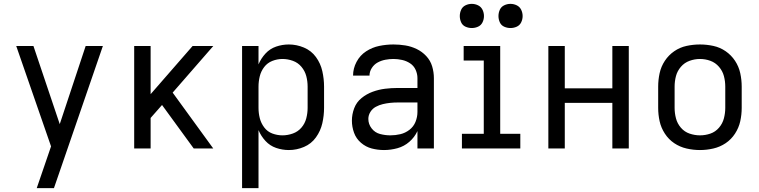

<svg xmlns="http://www.w3.org/2000/svg" viewBox="-20 -768 3928 993"><path d="M170 205H259L299 89L512 -530H423L289 -126L153 -530H64L244 -11L218 65Q206 100 194 135Q182 170 170 205Z M674 0H759V-158L818 -225L982 0H1083L873 -289L1083 -530H976L759 -281V-530H674Z M1232 205H1317V-95Q1330 -64 1353 -39Q1376 -14 1408 -3Q1440 8 1474 8Q1514 8 1552 -8Q1590 -24 1614 -57.5Q1638 -91 1647 -130.5Q1656 -170 1656 -210V-320Q1656 -360 1647 -400Q1638 -440 1614 -473Q1590 -506 1552 -522Q1514 -538 1474 -538Q1440 -538 1408 -527Q1376 -516 1353 -491Q1330 -466 1317 -435V-530H1232ZM1441 -68Q1414 -68 1388.5 -77.5Q1363 -87 1346.5 -109Q1330 -131 1323.5 -157Q1317 -183 1317 -210V-320Q1317 -347 1323.5 -373.5Q1330 -400 1346.5 -421.5Q1363 -443 1388.5 -453Q1414 -463 1441 -463Q1468 -463 1494.5 -453.5Q1521 -444 1539 -422.5Q1557 -401 1564 -374.5Q1571 -348 1571 -320V-210Q1571 -183 1564 -156Q1557 -129 1539 -108Q1521 -87 1494.5 -77.5Q1468 -68 1441 -68Z M1966 8Q2001 8 2035.5 -1.5Q2070 -11 2097 -34.5Q2124 -58 2139 -90V0H2224V-364Q2224 -395 2215 -425Q2206 -455 2184.5 -478Q2163 -501 2135 -514.5Q2107 -528 2076.5 -533Q2046 -538 2015 -538Q1978 -538 1941.5 -530.5Q1905 -523 1873.5 -502.5Q1842 -482 1824 -448Q1806 -414 1806 -377H1891Q1891 -377 1891 -377Q1891 -377 1891 -377Q1891 -398 1903 -416.5Q1915 -435 1933.5 -445Q1952 -455 1973 -459Q1994 -463 2015 -463Q2037 -463 2059.5 -458Q2082 -453 2101 -440.5Q2120 -428 2129.5 -407Q2139 -386 2139 -364V-313H2037Q2004 -313 1971.5 -309Q1939 -305 1907.5 -293.5Q1876 -282 1850 -261Q1824 -240 1812 -208.5Q1800 -177 1800 -144Q1800 -112 1811 -81.5Q1822 -51 1847 -29.5Q1872 -8 1903 0Q1934 8 1966 8ZM1999 -68Q1972 -68 1945.5 -75Q1919 -82 1902 -104Q1885 -126 1885 -153Q1885 -172 1895.5 -189Q1906 -206 1923.5 -215.5Q1941 -225 1960 -229.5Q1979 -234 1998 -236Q2017 -238 2037 -238H2139V-189Q2139 -163 2129 -138Q2119 -113 2097.5 -96.5Q2076 -80 2050.5 -74Q2025 -68 1999 -68Z M2369 0H2671V-76H2567V-530H2378V-455H2482V-76H2369ZM2620 -623Q2637 -623 2652.5 -630Q2668 -637 2675.5 -652.5Q2683 -668 2683 -685Q2683 -702 2675.5 -717.5Q2668 -733 2652.5 -740.5Q2637 -748 2620 -748Q2603 -748 2587.5 -740.5Q2572 -733 2565 -717.5Q2558 -702 2558 -685Q2558 -668 2565 -652.5Q2572 -637 2587.5 -630Q2603 -623 2620 -623ZM2420 -623Q2437 -623 2452.5 -630Q2468 -637 2475.5 -652.5Q2483 -668 2483 -685Q2483 -702 2475.5 -717.5Q2468 -733 2452.5 -740.5Q2437 -748 2420 -748Q2403 -748 2387.5 -740.5Q2372 -733 2365 -717.5Q2358 -702 2358 -685Q2358 -668 2365 -652.5Q2372 -637 2387.5 -630Q2403 -623 2420 -623Z M2816 0H2901V-236H3147V0H3232V-530H3147V-311H2901V-530H2816Z M3600 8Q3635 8 3669.5 0Q3704 -8 3733 -27.5Q3762 -47 3781.5 -77Q3801 -107 3808.5 -141Q3816 -175 3816 -210V-320Q3816 -355 3808.5 -389.5Q3801 -424 3781.5 -453.5Q3762 -483 3733 -503Q3704 -523 3669.5 -530.5Q3635 -538 3600 -538Q3565 -538 3530.5 -530.5Q3496 -523 3467 -503Q3438 -483 3418.5 -453.5Q3399 -424 3391.5 -389.5Q3384 -355 3384 -320V-210Q3384 -175 3391.5 -141Q3399 -107 3418.5 -77Q3438 -47 3467 -27.5Q3496 -8 3530.5 0Q3565 8 3600 8ZM3600 -68Q3573 -68 3546.5 -77Q3520 -86 3501.5 -107.5Q3483 -129 3476 -156Q3469 -183 3469 -210V-320Q3469 -348 3476 -374.5Q3483 -401 3501.5 -422.5Q3520 -444 3546.5 -453.5Q3573 -463 3600 -463Q3628 -463 3654 -453.5Q3680 -444 3698.5 -422.5Q3717 -401 3724 -374.5Q3731 -348 3731 -320V-210Q3731 -183 3724 -156Q3717 -129 3698.5 -107.5Q3680 -86 3654 -77Q3628 -68 3600 -68Z"/></svg>

Font: Iosevka Sparkle
Style: Regular
Weight: 400
Designer: Belleve Invis
Foundry: Belleve Invis
Version: Version 4.5.0; ttfautohint (v1.8.3)